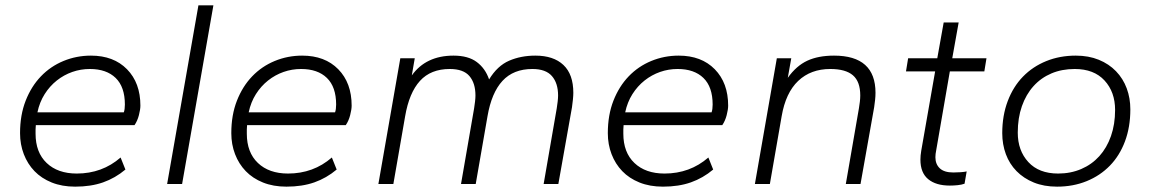

<svg xmlns="http://www.w3.org/2000/svg" viewBox="-20 -688 4303 718"><path d="M261 10Q212 10 173.5 -5.5Q135 -21 109 -48Q83 -75 69 -111.5Q55 -148 55 -190Q55 -258 76 -311.5Q97 -365 133 -402.5Q169 -440 217.5 -460Q266 -480 320 -480Q405 -480 455 -429Q505 -378 505 -293Q505 -279 499.5 -257.5Q494 -236 483 -220H114Q113 -212 113 -204Q113 -196 113 -188Q113 -118 154.5 -78.5Q196 -39 267 -39Q362 -39 431 -99L449 -54Q411 -22 365.5 -6Q320 10 261 10ZM316 -430Q282 -430 250.5 -419Q219 -408 192.5 -387Q166 -366 147 -336Q128 -306 120 -268H443Q447 -279 447 -297Q447 -363 412.5 -396.5Q378 -430 316 -430Z M605 0 722 -668H778L661 0Z M1051 10Q1002 10 963.5 -5.5Q925 -21 899 -48Q873 -75 859 -111.5Q845 -148 845 -190Q845 -258 866 -311.5Q887 -365 923 -402.5Q959 -440 1007.5 -460Q1056 -480 1110 -480Q1195 -480 1245 -429Q1295 -378 1295 -293Q1295 -279 1289.5 -257.5Q1284 -236 1273 -220H904Q903 -212 903 -204Q903 -196 903 -188Q903 -118 944.5 -78.5Q986 -39 1057 -39Q1152 -39 1221 -99L1239 -54Q1201 -22 1155.5 -6Q1110 10 1051 10ZM1106 -430Q1072 -430 1040.5 -419Q1009 -408 982.5 -387Q956 -366 937 -336Q918 -306 910 -268H1233Q1237 -279 1237 -297Q1237 -363 1202.5 -396.5Q1168 -430 1106 -430Z M2013 0 2062 -283Q2064 -295 2065.5 -308.5Q2067 -322 2067 -331Q2067 -377 2044 -403.5Q2021 -430 1971 -430Q1900 -430 1859 -385.5Q1818 -341 1803 -253L1759 0H1704L1753 -283Q1755 -295 1756.5 -308.5Q1758 -322 1758 -331Q1758 -377 1735.5 -403.5Q1713 -430 1662 -430Q1591 -430 1550.5 -385.5Q1510 -341 1495 -253L1451 0H1395L1477 -470H1531L1520 -406Q1573 -480 1676 -480Q1731 -480 1763 -456Q1795 -432 1809 -391Q1840 -442 1884 -461Q1928 -480 1982 -480Q2050 -480 2087 -445Q2124 -410 2124 -341Q2124 -331 2122.5 -316Q2121 -301 2119 -287L2068 0Z M2459 10Q2410 10 2371.5 -5.5Q2333 -21 2307 -48Q2281 -75 2267 -111.5Q2253 -148 2253 -190Q2253 -258 2274 -311.5Q2295 -365 2331 -402.5Q2367 -440 2415.5 -460Q2464 -480 2518 -480Q2603 -480 2653 -429Q2703 -378 2703 -293Q2703 -279 2697.5 -257.5Q2692 -236 2681 -220H2312Q2311 -212 2311 -204Q2311 -196 2311 -188Q2311 -118 2352.5 -78.5Q2394 -39 2465 -39Q2560 -39 2629 -99L2647 -54Q2609 -22 2563.5 -6Q2518 10 2459 10ZM2514 -430Q2480 -430 2448.5 -419Q2417 -408 2390.5 -387Q2364 -366 2345 -336Q2326 -306 2318 -268H2641Q2645 -279 2645 -297Q2645 -363 2610.5 -396.5Q2576 -430 2514 -430Z M3143 0 3192 -283Q3194 -295 3195.5 -307.5Q3197 -320 3197 -331Q3197 -383 3169.5 -406.5Q3142 -430 3085 -430Q3012 -430 2965 -385.5Q2918 -341 2903 -253L2859 0H2803L2885 -470H2939L2926 -397Q2958 -442 2999 -461Q3040 -480 3099 -480Q3254 -480 3254 -341Q3254 -328 3252.5 -314.5Q3251 -301 3249 -287L3198 0Z M3532 6Q3480 6 3451 -18Q3422 -42 3422 -91Q3422 -106 3425 -124L3477 -421H3368L3376 -470H3485L3509 -604H3565L3541 -470H3669L3661 -421H3532L3481 -126Q3478 -112 3478 -100Q3478 -74 3494.5 -58.5Q3511 -43 3545 -43Q3558 -43 3572.5 -44Q3587 -45 3595 -47L3587 -1Q3576 3 3561 4.5Q3546 6 3532 6Z M3933 10Q3884 10 3846 -5.5Q3808 -21 3781.5 -48Q3755 -75 3741.5 -111.5Q3728 -148 3728 -190Q3728 -256 3748.5 -310Q3769 -364 3805.5 -401.5Q3842 -439 3892.5 -459.5Q3943 -480 4003 -480Q4051 -480 4089 -464.5Q4127 -449 4153.5 -421.5Q4180 -394 4193.5 -357.5Q4207 -321 4207 -279Q4207 -213 4187 -159.5Q4167 -106 4130.5 -68.5Q4094 -31 4043.5 -10.5Q3993 10 3933 10ZM3937 -39Q3984 -39 4023.5 -56Q4063 -73 4091 -104Q4119 -135 4134.5 -179Q4150 -223 4150 -277Q4150 -344 4110.5 -387Q4071 -430 3999 -430Q3951 -430 3912 -413.5Q3873 -397 3845 -366Q3817 -335 3801.5 -291Q3786 -247 3786 -192Q3786 -125 3825.5 -82Q3865 -39 3937 -39Z"/></svg>

Font: Celebes Light
Style: Italic
Weight: 300
Italic angle: -10°
Designer: Anugrah Pasau
Foundry: Lafontype
Version: Version 1.000; ttfautohint (v1.8.4)